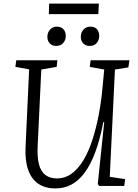

<svg xmlns="http://www.w3.org/2000/svg" viewBox="-20 -1040 771 1074"><path d="M594 -51 680 -38 675 0H534L527 -12L563 -357H558Q539 -259 513 -189Q487 -119 453.5 -74Q420 -29 379.5 -7.5Q339 14 290 14Q233 14 194.5 -12Q156 -38 137.5 -90Q119 -142 123 -218L143 -652L66 -666L71 -703H301L297 -666L211 -651L191 -230Q187 -164 197.5 -122.5Q208 -81 233.5 -61.5Q259 -42 299 -42Q344 -42 381 -69Q418 -96 447 -144.5Q476 -193 497 -258Q518 -323 532.5 -399Q547 -475 554 -556L563 -651L482 -666L487 -703H704L698 -663L623 -651ZM245 -834Q245 -858 260 -874.5Q275 -891 298 -891Q322 -891 335 -876.5Q348 -862 348 -839Q348 -816 333.5 -799.5Q319 -783 294 -783Q272 -783 258.5 -797Q245 -811 245 -834ZM432 -834Q432 -858 447 -874.5Q462 -891 485 -891Q510 -891 522.5 -876.5Q535 -862 535 -839Q535 -816 521 -799.5Q507 -783 482 -783Q460 -783 446 -797Q432 -811 432 -834ZM255 -1020H533L530 -961H253Z"/></svg>

Font: Literata 18pt Light
Style: Italic
Weight: 300
Italic angle: -2°
Designer: Latin by Veronika Burian and Jose Scaglione. Greek by Irene Vlachou. Cyrillic by Vera Evstafieva
Foundry: TypeTogether
Version: Version 3.103;gftools[0.9.29]